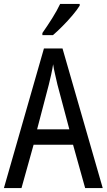

<svg xmlns="http://www.w3.org/2000/svg" viewBox="-20 -963 547 983"><path d="M416 0 354 -222H152L90 0H0L205 -715H300L506 0ZM274 -530Q269 -553 262 -582.5Q255 -612 252 -634Q248 -608 242 -581Q236 -554 230 -530L170 -301H335ZM388 -934Q375 -913 351 -884.5Q327 -856 299.5 -828.5Q272 -801 251 -783H197V-794Q223 -831 247.5 -870Q272 -909 288 -943H388Z"/></svg>

Font: Noto Sans Devanagari Condensed
Style: Regular
Weight: 400
Width: 3
Designer: Jelle Bosma - Monotype Design Team
Foundry: Monotype Imaging Inc.
Version: Version 2.004; ttfautohint (v1.8.4.7-5d5b)